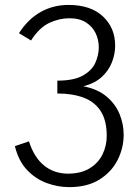

<svg xmlns="http://www.w3.org/2000/svg" viewBox="-20 -748 566 780"><path d="M261.2 12.2Q214.8 12.2 169.7 -4.4Q124.5 -21 89.8 -57.6Q55.2 -94.2 40.5 -154.3L97.7 -173.8Q118.2 -108.9 158.9 -75.7Q199.7 -42.5 257.3 -42.5Q310.1 -43 344.7 -64.5Q379.4 -85.9 396.5 -120.8Q413.6 -155.8 413.6 -195.8Q413.6 -258.3 389.4 -296.1Q365.2 -334 320.1 -351.1Q274.9 -368.2 212.9 -368.2V-420.4Q279.8 -420.4 316.4 -440.9Q353 -461.4 367.2 -492.7Q381.3 -523.9 381.3 -556.6Q381.3 -585.9 368.7 -612.8Q356 -639.6 329.6 -656.7Q303.2 -673.8 261.7 -673.8Q220.2 -673.8 179.9 -654.8Q139.6 -635.7 106 -583.5L57.1 -613.3Q93.8 -670.4 145 -699.2Q196.3 -728 258.3 -728Q348.1 -728 397.9 -681.6Q447.8 -635.3 447.8 -562.5Q447.8 -528.3 434.6 -494.6Q421.4 -460.9 393.1 -435.1Q364.7 -409.2 318.8 -397.5Q377 -386.2 413.1 -355.7Q449.2 -325.2 465.8 -284.4Q482.4 -243.7 482.4 -200.7Q482.4 -147 457.8 -98.1Q433.1 -49.3 384 -18.6Q335 12.2 261.2 12.2Z"/></svg>

Font: Pontano Sans Light
Style: Regular
Weight: 300
Designer: Vernon Adams
Foundry: Vernon Adams
Version: Version 2.001